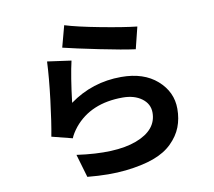

<svg xmlns="http://www.w3.org/2000/svg" viewBox="-90 -906 1179 1060"><g transform="rotate(-10 500.0 -375.5)"><path d="M303.7 -681.6 335.9 -801.8Q401.4 -781.2 530.3 -756.8Q659.2 -732.4 732.4 -724.6L702.1 -602.5Q633.8 -611.3 502.4 -638.2Q371.1 -665 303.7 -681.6ZM208 -621.1 341.8 -602.5Q322.3 -519.5 304.7 -372.1Q433.6 -465.8 595.7 -465.8Q721.7 -465.8 796.4 -399.9Q871.1 -334 871.1 -239.3Q871.1 -183.6 853 -137.2Q835 -90.8 794.4 -50.8Q753.9 -10.7 689.5 12.7Q625 36.1 532.2 46.4Q439.5 56.6 316.4 44.9L278.3 -85Q494.1 -54.7 613.3 -99.6Q732.4 -144.5 732.4 -242.2Q732.4 -291 690.9 -321.8Q649.4 -352.5 584 -352.5Q405.3 -352.5 310.5 -237.3Q284.2 -204.1 274.4 -178.7L159.2 -208Q173.8 -284.2 189 -408.2Q204.1 -532.2 208 -621.1Z"/></g></svg>

Font: Gen Shin Gothic Monospace Bold
Style: Bold
Weight: 700
Designer: [Source Han Sans]
Ryoko NISHIZUKA  (kana & ideographs); Paul D. Hunt (Latin, Greek & Cyrillic); Wenlong ZHANG  (bopomofo
Version: Version 1.002.20150607